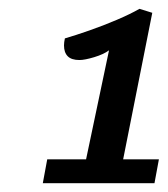

<svg xmlns="http://www.w3.org/2000/svg" viewBox="-20 -800 380 435"><path d="M77 -385 87 -439H175L227 -686Q215 -677 193.5 -670.5Q172 -664 160 -664Q142 -664 133.5 -672.5Q125 -681 125 -697Q125 -701 125.5 -704.5Q126 -708 127 -713Q151 -720 182.5 -731Q214 -742 244.5 -755Q275 -768 296 -780L325 -771L259 -439H340L330 -385Z"/></svg>

Font: Sansita Swashed Light
Style: Regular
Weight: 400
Version: Version 1.003